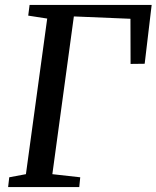

<svg xmlns="http://www.w3.org/2000/svg" viewBox="-20 -763 638 783"><path d="M13.1 0 17.7 -40 85.7 -52.7 172.5 -687.3 95.1 -699.3 100.7 -743H598.5L570 -503L512.5 -502.3L512 -686.4L281.2 -696L193.5 -52.7L307.2 -40L303.2 0Z"/></svg>

Font: Merriweather 7pt Light
Style: Italic
Weight: 300
Italic angle: -7.8°
Designer: Eben Sorkin
Foundry: Eben Sorkin
Version: Version 2.200;gftools[0.9.31]